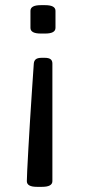

<svg xmlns="http://www.w3.org/2000/svg" viewBox="-20 -545 334 744"><path d="M123 179Q84 179 84 157Q84 149 85.5 115Q87 81 90 30Q93 -21 96.5 -80Q100 -139 104 -196Q108 -253 111 -299Q112 -310 119 -315.5Q126 -321 142 -321H153Q169 -321 176 -315.5Q183 -310 183 -299V157Q183 179 143 179ZM138 -415Q98 -415 98 -437V-503Q98 -525 138 -525H155Q195 -525 195 -503V-437Q195 -415 155 -415Z"/></svg>

Font: Asap
Style: Regular
Weight: 400
Designer: Pablo Cosgaya
Foundry: Omnibus-Type
Version: Version 3.001